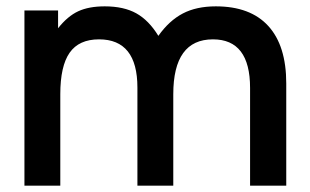

<svg xmlns="http://www.w3.org/2000/svg" viewBox="-20 -585 977 605"><path d="M57 -552H163V-496Q193 -534 226.5 -549.5Q260 -565 310 -565Q370 -565 409.5 -543Q449 -521 479 -472Q513 -520 556 -542.5Q599 -565 660 -565Q769 -565 825.5 -503Q882 -441 882 -322V0H768V-308Q768 -461 651 -461Q526 -461 526 -288V0H413V-309Q413 -461 292 -461Q229 -461 199.5 -419Q170 -377 170 -288V0H57Z"/></svg>

Font: Involve SemiBold
Style: Regular
Weight: 600
Designer: Stefan Peev
Foundry: Context Ltd.
Version: Version 1.001